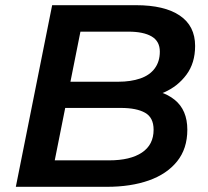

<svg xmlns="http://www.w3.org/2000/svg" viewBox="-20 -720 801 740"><path d="M41 0 181 -700H504Q614 -700 673 -660Q732 -620 732 -543Q732 -477 698.5 -432Q665 -387 612.5 -364Q560 -341 500 -341L525 -375Q604 -375 653 -335.5Q702 -296 702 -220Q702 -147 662.5 -98Q623 -49 553.5 -24.5Q484 0 392 0ZM191 -102H401Q482 -102 527 -132Q572 -162 572 -220Q572 -267 539 -285.5Q506 -304 446 -304H213L233 -405H436Q484 -405 520.5 -417.5Q557 -430 576.5 -456.5Q596 -483 596 -521Q596 -561 564.5 -579.5Q533 -598 475 -598H290Z"/></svg>

Font: MOST Montserrat SemiBold
Style: Italic
Weight: 600
Italic angle: -11.3°
Designer: Julieta Ulanovsky
Foundry: Julieta Ulanovsky
Version: Version 8.000;March 11, 2024;FontCreator 15.0.0.2926 64-bit